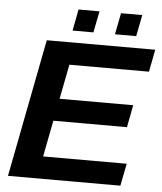

<svg xmlns="http://www.w3.org/2000/svg" viewBox="-58 -904 807 954"><g transform="rotate(5 346.0 -427.0)"><path d="M600.1 -111.3 578.1 0H17.6L150.9 -688H691.9L670.4 -576.7H273.4L239.7 -403.8H606.9L585.4 -292.5H218.3L183.1 -111.3ZM612.8 -854 591.8 -747.1H485.8L506.8 -854ZM399.4 -854 378.4 -747.1H274.4L294.9 -854Z"/></g></svg>

Font: Arimo
Style: Bold Italic
Weight: 700
Italic angle: -12°
Designer: Steve Matteson
Foundry: Monotype Imaging Inc.
Version: Version 1.33